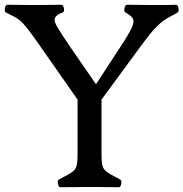

<svg xmlns="http://www.w3.org/2000/svg" viewBox="-30 -781 766 802"><path d="M-6 -729Q-12 -733 -9.5 -747Q-7 -761 1 -761Q46 -760 106 -760Q166 -760 226 -761Q234 -761 237 -746.5Q240 -732 232 -729Q205 -719 199.5 -706Q194 -693 210 -666.5Q226 -640 262 -587L371 -429L474 -587Q509 -640 520.5 -665.5Q532 -691 525 -703.5Q518 -716 494 -729Q487 -733 490 -747Q493 -761 500 -761Q560 -760 617.5 -760Q675 -760 705 -761Q713 -761 715.5 -747Q718 -733 712 -729Q696 -719 682.5 -712.5Q669 -706 654 -695.5Q639 -685 617 -662Q595 -639 563 -595L394 -365V-138Q394 -111 396.5 -96Q399 -81 406.5 -72Q414 -63 429.5 -54Q445 -45 472 -31Q479 -27 476.5 -13Q474 1 466 1Q418 1 399.5 0.5Q381 0 366 0H322Q307 0 288.5 0.5Q270 1 222 1Q215 1 212 -13Q209 -27 216 -31Q243 -45 258.5 -54Q274 -63 281.5 -72Q289 -81 291.5 -96Q294 -111 294 -138V-365L133 -595Q102 -640 83.5 -663Q65 -686 52 -696.5Q39 -707 26.5 -713Q14 -719 -6 -729Z"/></svg>

Font: Anvers
Style: Regular
Weight: 400
Designer: Ishtar van Looy
Version: Version 1.000